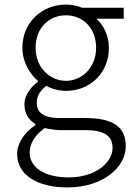

<svg xmlns="http://www.w3.org/2000/svg" viewBox="-20 -567 583 841"><path d="M275 254C431 254 531 166 531 73C531 -12 474 -50 353 -50H241C164 -50 141 -79 141 -117C141 -151 160 -173 183 -191C207 -177 240 -169 269 -169C374 -169 457 -247 457 -357C457 -411 434 -457 402 -485H522V-533H340C323 -540 298 -547 269 -547C164 -547 78 -469 78 -358C78 -294 112 -241 146 -213V-209C122 -191 87 -156 87 -110C87 -68 108 -40 135 -24V-19C86 14 55 61 55 108C55 198 142 254 275 254ZM269 -213C198 -213 136 -271 136 -358C136 -446 196 -500 269 -500C341 -500 401 -446 401 -358C401 -271 339 -213 269 -213ZM282 210C173 210 110 166 110 101C110 65 130 26 176 -6C203 0 231 3 243 3H352C431 3 473 24 473 81C473 145 398 210 282 210Z"/></svg>

Font: Noto Sans T Chinese Light
Style: Regular
Weight: 300
Designer: Ryoko NISHIZUKA (kana & ideographs); Paul D. Hunt (Latin, Greek & Cyrillic); Wenlong ZHANG (bopomofo); Sandoll Communica
Foundry: Adobe Systems Incorporated
Version: Version 1.000;PS 1;hotconv 1.0.78;makeotf.lib2.5.61930